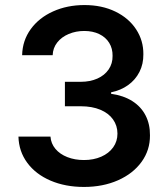

<svg xmlns="http://www.w3.org/2000/svg" viewBox="-20 -737 672 767"><path d="M53.7 -191.4H181.6Q183.6 -163.6 201.4 -142.3Q219.2 -121.1 249 -109.4Q278.8 -97.7 315.4 -97.7Q354 -97.7 384.5 -111.1Q415 -124.5 432.1 -148.4Q449.2 -172.4 449.2 -203.1Q449.2 -234.9 431.6 -259.8Q414.1 -284.7 380.9 -298.6Q347.7 -312.5 302.7 -312.5H239.3V-410.2H302.7Q339.8 -410.2 368.9 -423.1Q397.9 -436 414.1 -459.7Q430.2 -483.4 429.7 -513.7Q430.2 -543 416.3 -565.7Q402.3 -588.4 376.5 -600.8Q350.6 -613.3 316.4 -613.3Q283.2 -613.3 254.6 -601.3Q226.1 -589.4 208.7 -567.4Q191.4 -545.4 190.4 -516.6H68.4Q69.8 -575.2 102.8 -620.6Q135.7 -666 192.1 -691.4Q248.5 -716.8 317.4 -716.8Q387.2 -716.8 440.9 -690.7Q494.6 -664.6 523.9 -619.6Q553.2 -574.7 552.7 -520.5Q553.2 -481.4 537.1 -449.7Q521 -418 491.7 -397Q462.4 -376 423.8 -368.2V-362.3Q473.1 -355.5 508.3 -333.3Q543.5 -311 561.5 -275.9Q579.6 -240.7 579.1 -196.3Q579.6 -137.7 545.7 -90.6Q511.7 -43.5 451.4 -16.8Q391.1 9.8 315.4 9.8Q240.7 9.8 181.6 -15.6Q122.6 -41 88.9 -86.7Q55.2 -132.3 53.7 -191.4Z"/></svg>

Font: WEMIX Pretendard SemiBold
Style: Regular
Weight: 600
Designer: Base glyphs from Inter by Rasmus Andersson; Hangeul glyphs from Noto Sans CJK(Source Han Sans) by Jang Soo-young and Kan
Foundry: Kil Hyung-jin
Version: Version 1.000